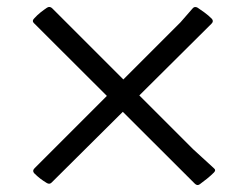

<svg xmlns="http://www.w3.org/2000/svg" viewBox="-20 -566 710 551"><path d="M115 -544Q123 -549 130 -542L534 -138L593 -84Q601 -78 594 -71Q585 -62 574.5 -53.5Q564 -45 553 -37Q546 -32 539 -39L77 -500Q71 -506 78 -513Q87 -523 96.5 -530.5Q106 -538 115 -544ZM128 -42Q122 -36 114 -41Q104 -47 95.5 -53.5Q87 -60 78 -69Q72 -76 79 -83L498 -502L532 -541Q538 -549 547 -544Q556 -538 567 -530Q578 -522 588 -512Q594 -505 587 -498Z"/></svg>

Font: Hahmlet Medium
Style: Regular
Weight: 500
Version: Version 1.002